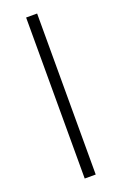

<svg xmlns="http://www.w3.org/2000/svg" viewBox="-141 -757 508 800"><g transform="rotate(-20 113.0 -357.0)"><path d="M88.4 0V-713.9H137.2V0Z"/></g></svg>

Font: Open Sans SemiCondensed Light
Style: Regular
Weight: 300
Width: 4
Designer: Monotype Design Team
Foundry: Monotype Imaging Inc.
Version: Version 3.000